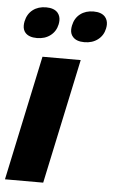

<svg xmlns="http://www.w3.org/2000/svg" viewBox="-72 -796 490 833"><g transform="rotate(5 173.0 -379.5)"><path d="M146 -740.2Q157.2 -726.6 157.2 -707.5Q157.2 -699.2 155.3 -689.9Q148.9 -659.2 125 -640.9Q101.1 -622.6 66.4 -622.6Q31.7 -622.6 15.6 -640.6Q4.9 -652.8 4.9 -671.9Q4.9 -680.2 6.8 -689.9Q13.7 -722.7 37.1 -740.7Q60.5 -758.8 95.2 -758.8Q129.9 -758.8 146 -740.2ZM352.5 -740.2Q363.8 -726.6 363.8 -707.5Q363.8 -699.2 361.8 -689.9Q355.5 -659.2 331.5 -640.9Q307.6 -622.6 272.9 -622.6Q238.3 -622.6 222.7 -640.6Q211.4 -652.8 211.4 -671.9Q211.4 -680.2 213.4 -689.9Q220.2 -722.7 243.7 -740.7Q267.1 -758.8 301.8 -758.8Q336.4 -758.8 352.5 -740.2ZM148.4 0H-18.1L97.7 -543.9H264.2Z"/></g></svg>

Font: Open Sans Hebrew Condensed Extra Bold
Style: Italic
Weight: 800
Width: 3
Italic angle: -12°
Foundry: Ascender Corporation, Yanek Iontef
Version: Version 2.001;PS 002.001;hotconv 1.0.70;makeotf.lib2.5.58329